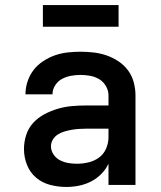

<svg xmlns="http://www.w3.org/2000/svg" viewBox="-20 -733 640 761"><path d="M243 8Q211 8 179.5 0Q148 -8 123.5 -28.5Q99 -49 87 -79.5Q75 -110 75 -142Q75 -171 84 -198.5Q93 -226 112 -246.5Q131 -267 156.5 -280.5Q182 -294 209.5 -302Q237 -310 265 -312.5Q293 -315 322 -315H410V-355Q410 -374 400 -391.5Q390 -409 373.5 -419Q357 -429 337.5 -432.5Q318 -436 299 -436Q280 -436 261 -432.5Q242 -429 225.5 -420Q209 -411 198.5 -394.5Q188 -378 188 -359Q188 -359 188 -359Q188 -359 188 -359Q188 -359 188 -359Q188 -359 188 -359H81Q81 -359 81 -359.5Q81 -360 81 -360Q81 -386 89.5 -411Q98 -436 113.5 -456Q129 -476 151 -490.5Q173 -505 197 -513.5Q221 -522 247 -525Q273 -528 299 -528Q325 -528 351 -525Q377 -522 402 -513.5Q427 -505 449.5 -490Q472 -475 487.5 -454Q503 -433 510 -407Q517 -381 517 -355V0H410V-84Q399 -61 381 -43Q363 -25 340.5 -13.5Q318 -2 293 3Q268 8 243 8ZM285 -84Q308 -84 331 -89.5Q354 -95 372.5 -108.5Q391 -122 400.5 -144Q410 -166 410 -189V-223H322Q307 -223 292.5 -222Q278 -221 264 -218.5Q250 -216 236 -212Q222 -208 210 -200.5Q198 -193 190 -180.5Q182 -168 182 -153Q182 -136 192 -121Q202 -106 217.5 -98Q233 -90 250 -87Q267 -84 285 -84ZM150 -627V-713H450V-627Z"/></svg>

Font: Zed Mono Semibold Extended
Style: Regular
Weight: 600
Width: 7
Monospace: yes
Designer: Belleve Invis
Foundry: Belleve Invis
Version: Version 1.0.0; ttfautohint (v1.8.4)